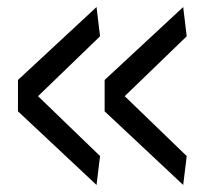

<svg xmlns="http://www.w3.org/2000/svg" viewBox="-20 -544 580 545"><path d="M31 -228V-317L254 -524L264 -441L88 -271L264 -101L254 -19ZM277 -228V-317L500 -524L510 -441L334 -271L510 -101L500 -19Z"/></svg>

Font: Georama SemiExpanded
Style: Regular
Weight: 400
Width: 6
Designer: Jean-Baptiste Levee
Foundry: Production Type
Version: Version 1.001